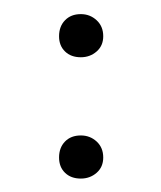

<svg xmlns="http://www.w3.org/2000/svg" viewBox="-20 -326 232 276"><path d="M96.2 -243.7Q82 -243.7 73.5 -252Q64.9 -260.3 64.9 -273.9Q64.9 -288.1 73.5 -296.9Q82 -305.7 96.2 -305.7Q109.4 -305.7 118.9 -296.9Q128.4 -288.1 128.4 -273.9Q128.4 -260.3 118.9 -252Q109.4 -243.7 96.2 -243.7ZM96.2 -69.3Q82 -69.3 73.5 -77.6Q64.9 -85.9 64.9 -99.6Q64.9 -113.8 73.5 -122.6Q82 -131.3 96.2 -131.3Q109.4 -131.3 118.9 -122.6Q128.4 -113.8 128.4 -99.6Q128.4 -85.9 118.9 -77.6Q109.4 -69.3 96.2 -69.3Z"/></svg>

Font: Gruppo
Style: Regular
Weight: 400
Designer: Vernon Adams
Foundry: Vernon Adams
Version: Version 1.001; ttfautohint (v1.8.4.7-5d5b);gftools[0.9.28]